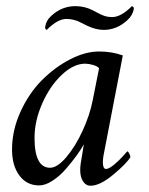

<svg xmlns="http://www.w3.org/2000/svg" viewBox="-20 -590 478 616"><path d="M221.7 -570.3Q251 -570.3 276.4 -557.6Q279.8 -556.2 293.2 -548.8Q306.6 -541.5 316.9 -538.3Q327.1 -535.2 339.8 -535.2Q368.2 -535.2 403.3 -570.3Q410.2 -567.9 409.2 -561.5Q406.2 -541 388.7 -525.4Q355 -494.1 312.5 -494.1Q287.6 -494.1 258.8 -507.8Q256.8 -508.8 245.4 -514.6Q233.9 -520.5 229 -522.5Q224.1 -524.4 213.6 -526.9Q203.1 -529.3 193.4 -529.3Q165 -529.3 129.9 -494.1Q124 -496.1 125 -503.9Q127.9 -524.4 144.5 -539.1Q178.2 -570.3 221.7 -570.3ZM297.9 -424.8Q339.4 -424.8 374 -412.1L314.5 -103.5Q313 -97.7 311.8 -89.6Q310.5 -81.5 310.1 -71.5Q309.6 -61.5 312 -54.7Q314.5 -47.9 320.3 -47.9Q325.2 -47.9 332.3 -52Q339.4 -56.2 346.4 -62Q353.5 -67.9 361.1 -75.2Q368.7 -82.5 374 -88.4Q379.4 -94.2 383.8 -99.6L388.7 -104.5Q391.1 -104.5 394.8 -97.4Q398.4 -90.3 398.4 -85.9Q386.2 -65.4 343.5 -29.8Q300.8 5.9 270.5 5.9Q255.4 5.9 246.3 -8.3Q237.3 -22.5 237.3 -44.9Q237.3 -61 244.1 -96.7Q248 -120.1 249 -127Q240.2 -110.8 225.8 -91.1Q211.4 -71.3 191.7 -48.3Q171.9 -25.4 148.7 -10.3Q125.5 4.9 105.5 4.9Q65.9 4.9 42.2 -26.9Q18.6 -58.6 18.6 -110.4Q18.6 -171.4 45.4 -230.7Q72.3 -290 113.5 -331.8Q154.8 -373.5 204.1 -399.2Q253.4 -424.8 297.9 -424.8ZM252.9 -385.7Q216.3 -385.7 178.2 -349.9Q140.1 -314 115.5 -258.1Q90.8 -202.1 90.8 -147.5Q90.8 -51.8 140.6 -51.8Q164.1 -51.8 193.1 -86.2Q222.2 -120.6 245.1 -170.7Q268.1 -220.7 277.3 -267.6L297.9 -371.1Q292 -377.9 278.1 -381.8Q264.2 -385.7 252.9 -385.7Z"/></svg>

Font: Crimson
Style: Italic
Weight: 400
Italic angle: -11°
Version: Version 0.8